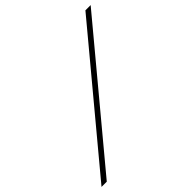

<svg xmlns="http://www.w3.org/2000/svg" viewBox="-295 -859 1061 1061"><g transform="rotate(-45 236.0 -328.5)"><path d="M-57 48 570 -705H529L-98 48Z"/></g></svg>

Font: Parisienne
Style: Regular
Weight: 400
Designer: Astigmatic (AOETI)
Foundry: Astigmatic (AOETI)
Version: Version 1.000